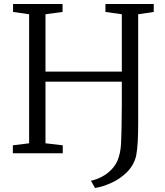

<svg xmlns="http://www.w3.org/2000/svg" viewBox="-20 -763 820 956"><path d="M453 173 433 137Q462.5 130.5 488.8 116.2Q515 102 535 81.2Q555 60.5 566 34.5Q573 16.5 577.2 -3.5Q581.5 -23.5 583 -52.8Q584.5 -82 585.2 -126.5Q586 -171 586.5 -237.5V-356.5H206.5V-49.5L292.5 -39.5V0H44V-39.5L125 -49.5V-692L45 -703.5V-743H291.5V-703.5L206.5 -692V-406.5H586.5V-692L505 -703.5V-743H745.5V-703.5L668 -692V-253.5Q668 -194.5 668 -147Q668 -99.5 666 -60.2Q664 -21 658 12.5Q646.5 59.5 613.2 93Q580 126.5 536.8 146.5Q493.5 166.5 453 173Z"/></svg>

Font: Merriweather 36pt Light
Style: Regular
Weight: 300
Designer: Eben Sorkin
Foundry: Eben Sorkin
Version: Version 2.100